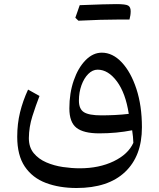

<svg xmlns="http://www.w3.org/2000/svg" viewBox="-20 -648 782 942"><path d="M676.3 -23.4Q676.3 117.7 593.3 196Q510.3 274.4 355.5 274.4Q271 274.4 205.1 249.5Q139.2 224.6 101.8 169.4Q64.5 114.3 64.5 22.9Q64.5 -40.5 78.4 -97.2Q92.3 -153.8 117.7 -208.5L173.8 -177.2Q155.8 -130.9 138.9 -77.9Q122.1 -24.9 121.6 29.8Q121.6 74.7 145.5 103.5Q169.4 132.3 207.3 148.7Q245.1 165 288.6 171.4Q332 177.7 371.1 177.7Q466.3 177.7 537.6 143.3Q608.9 108.9 634.3 52.7Q633.8 36.1 632.3 22.2Q630.9 8.3 628.4 -8.8Q551.3 6.3 466.8 6.3Q390.1 6.3 355.2 -21Q320.3 -48.3 320.3 -116.2Q320.3 -190.9 341.8 -253.2Q363.3 -315.4 399.7 -352.5Q436 -389.6 479.5 -389.6Q532.7 -389.6 577.4 -342Q622.1 -294.4 649.2 -211.9Q676.3 -129.4 676.3 -23.4ZM611.8 -89.4Q596.2 -191.4 553.5 -248.8Q510.7 -306.2 459 -306.2Q434.1 -306.2 413.1 -285.2Q392.1 -264.2 379.6 -229.5Q367.2 -194.8 367.2 -154.3Q367.2 -112.8 392.1 -97.4Q417 -82 477.5 -82Q508.3 -82 543.9 -83.7Q579.6 -85.4 611.8 -89.4ZM564.5 -552.2Q478.5 -552.2 364.7 -546.4Q359.4 -552.2 349.6 -561Q355 -577.1 360.6 -592.3Q366.2 -607.4 371.1 -622.6Q503.4 -627.9 550 -627.9Q596.7 -627.9 608.9 -620.6Q621.1 -613.3 621.1 -593Q621.1 -572.8 615.2 -552.2Z"/></svg>

Font: Pinar DS2-Regular
Style: Regular
Weight: 400
Designer: Amin Abedi
Version: Version 2.000